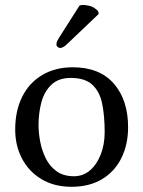

<svg xmlns="http://www.w3.org/2000/svg" viewBox="-20 -733 570 764"><path d="M40.5 -217.3Q40.5 -292.5 68.4 -348.1Q96.2 -403.8 148.2 -434.6Q200.2 -465.3 269 -465.3Q376.5 -465.3 433.1 -400.1Q489.7 -335 489.7 -226.6Q489.7 -157.7 462.9 -103.8Q436 -49.8 385.5 -19.8Q335 10.3 265.1 10.3Q195.3 10.3 144.8 -20.3Q94.2 -50.8 67.4 -102.3Q40.5 -153.8 40.5 -217.3ZM261.7 -422.9Q212.4 -422.9 184.1 -395.5Q155.8 -368.2 144.5 -325.2Q133.3 -282.2 133.3 -235.4Q133.3 -204.6 139.9 -169.7Q146.5 -134.8 161.9 -103.3Q177.2 -71.8 204.8 -51.8Q232.4 -31.7 274.4 -31.7Q310.5 -31.7 337.6 -54.7Q364.7 -77.6 380.6 -117.7Q396.5 -157.7 396.5 -207.5Q396.5 -272.5 386.5 -320.8Q376.5 -369.1 347.2 -396Q317.9 -422.9 261.7 -422.9ZM296.4 -710.9Q303.2 -713.4 311.5 -713.4Q316.9 -713.4 334.5 -710.2Q352.1 -707 370.1 -689L373 -677.7L251 -561.5Q239.7 -550.3 232.2 -546.1Q224.6 -542 219.2 -542Q214.4 -542 209.5 -546.1Q204.6 -550.3 204.6 -555.2Q204.6 -564 207.3 -569.3Q210 -574.7 216.3 -585Z"/></svg>

Font: Kurinto Seri
Style: Regular
Weight: 400
Designer: Kurinto was developed by Clint Goss from a range of fonts that are compatible with the SIL Open Font License Version 1.1
Foundry: Clinton F. Goss
Version: Version 2.196; July 25, 2020